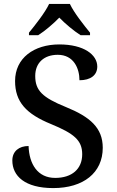

<svg xmlns="http://www.w3.org/2000/svg" viewBox="-20 -951 596 981"><path d="M128 -784V-771H175C210 -793 253 -830 283 -861C313 -830 357 -793 392 -771H440V-784C409 -822 358 -886 337 -931H231C210 -886 159 -822 128 -784ZM252 10C406 10 505 -68 505 -196C505 -298 440 -354 317 -404C196 -453 160 -489 160 -563C160 -630 205 -671 275 -671C357 -671 386 -601 386 -541C443 -541 477 -567 477 -611C477 -671 409 -724 283 -724C153 -724 57 -654 57 -537C57 -431 113 -369 241 -317C357 -269 400 -235 400 -163C400 -88 348 -42 262 -42C172 -42 129 -113 126 -205C77 -205 43 -178 43 -131C43 -52 107 10 252 10Z"/></svg>

Font: Noto Serif Medium
Style: Regular
Weight: 500
Designer: Monotype Design Team
Foundry: Monotype Imaging Inc.
Version: Version 2.013